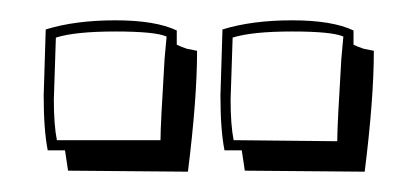

<svg xmlns="http://www.w3.org/2000/svg" viewBox="-20 -660 389 189"><path d="M47 -492 44 -512H27Q23 -532 23 -566L25 -631Q54 -640 93.5 -640Q133 -640 154 -630V-616Q158 -614 164 -612L174 -610Q174 -563 165 -491ZM221 -492 218 -512H201Q197 -532 197 -566L199 -631Q228 -640 267.5 -640Q307 -640 328 -630V-616Q332 -614 338 -612L348 -610Q348 -563 339 -491ZM209 -623 207 -562Q207 -537 210 -522H213L310 -521H312V-523Q312 -536 316 -602L318 -624Q307 -629 267.5 -629Q228 -629 209 -623ZM35 -623 33 -562Q33 -537 36 -522H138V-523Q138 -536 142 -602L144 -624Q133 -629 93.5 -629Q54 -629 35 -623Z"/></svg>

Font: Londrina Shadow
Style: Regular
Weight: 400
Designer: Marcelo Magalhaes
Foundry: Marcelo Magalhaes
Version: Version 1.001 2011